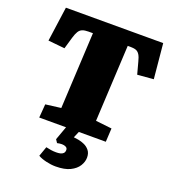

<svg xmlns="http://www.w3.org/2000/svg" viewBox="-166 -824 1068 1198"><g transform="rotate(20 367.5 -224.5)"><path d="M342 252Q311 252 277.5 244Q244 236 224 224L247 159Q265 163 280.5 165.5Q296 168 315 168Q329 168 341.5 165.5Q354 163 362 155Q370 147 370 133Q370 120 359 114Q348 108 332.5 108Q317 108 301 112L287 91L320 0H142L149 -90L251 -103L277 -609H247Q223 -609 207.5 -603Q192 -597 182.5 -581.5Q173 -566 165 -539L142 -460L32 -471L64 -701H710L732 -469L625 -460L604 -538Q597 -567 587.5 -582.5Q578 -598 564 -603.5Q550 -609 526 -609H508L482 -102L589 -90L584 0H405L387 42Q399 43 418.5 46.5Q438 50 458.5 59Q479 68 493.5 86Q508 104 508 133Q508 161 491 188.5Q474 216 437.5 234Q401 252 342 252Z"/></g></svg>

Font: Literata Black
Style: Italic
Weight: 900
Italic angle: -2°
Designer: Latin by Veronika Burian and Jose Scaglione. Greek by Irene Vlachou. Cyrillic by Vera Evstafieva
Foundry: TypeTogether
Version: Version 3.002